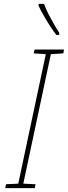

<svg xmlns="http://www.w3.org/2000/svg" viewBox="-20 -969 350 989"><path d="M7 0 11 -20 74 -23 216 -690 154 -694 158 -714H310L306 -694L242 -690L100 -23L163 -20L159 0ZM270 -789Q256 -807 237.5 -835.5Q219 -864 203 -892.5Q187 -921 179 -939V-949H207Q216 -923 230.5 -895Q245 -867 259.5 -842Q274 -817 285 -801V-789Z"/></svg>

Font: Noto Sans Disp Thin
Style: Italic
Weight: 100
Italic angle: -12°
Designer: Monotype Design Team
Foundry: Monotype Imaging Inc.
Version: Version 2.000;GOOG;noto-source:20170915:90ef993387c0